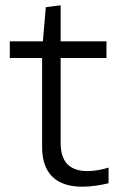

<svg xmlns="http://www.w3.org/2000/svg" viewBox="-20 -696 447 725"><path d="M291 9Q216 9 177.5 -29Q139 -67 139 -141V-477H17V-540H142L153 -669L209 -676V-540H382V-477H209V-156Q209 -50 310 -50Q347 -50 390 -63V-4Q365 2 339.5 5.5Q314 9 291 9Z"/></svg>

Font: Encode Sans Wide
Style: Light
Weight: 300
Designer: Pablo Impallari, Andres Torresi
Foundry: Pablo Impallari, Andres Torresi
Version: Version 1.000; ttfautohint (v1.00) -l 8 -r 50 -G 200 -x 14 -